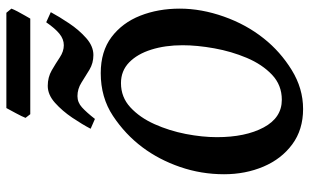

<svg xmlns="http://www.w3.org/2000/svg" viewBox="-207 -764 986 612"><g transform="rotate(-90 286.0 -458.0)"><path d="M564.5 -377.9Q564.5 -309.1 539.1 -237.3Q513.7 -165.5 469.2 -109.9Q427.7 -57.6 368.9 -21.2Q310.1 15.1 244.6 15.1Q178.7 15.1 132.1 -19.3Q85.4 -53.7 61 -111.1Q36.6 -168.5 36.6 -236.8Q36.6 -309.6 59.8 -377Q83 -444.3 122.6 -497.1Q163.6 -551.8 222.4 -590.8Q281.2 -629.9 358.9 -629.9Q428.2 -629.9 473.9 -595.5Q519.5 -561 542 -503.9Q564.5 -446.8 564.5 -377.9ZM447.8 -369.1Q447.8 -424.3 433.8 -468.8Q419.9 -513.2 393.1 -539.3Q366.2 -565.4 327.1 -565.4Q282.2 -565.4 249.8 -535.4Q217.3 -505.4 196.3 -458.5Q175.3 -411.6 165 -358.9Q154.8 -306.2 154.8 -259.8Q154.8 -168.5 185.8 -110.6Q216.8 -52.7 273.9 -52.7Q320.8 -52.7 353.8 -84Q386.7 -115.2 407.5 -164.3Q428.2 -213.4 438 -268.1Q447.8 -322.8 447.8 -369.1ZM553.2 -789.1Q539.1 -762.7 517.8 -731Q496.6 -699.2 470.7 -676.3Q444.8 -653.3 416.5 -653.3Q390.6 -653.3 369.6 -666Q348.6 -678.7 328.6 -691.4Q308.6 -704.1 285.6 -704.1Q265.6 -704.1 249.8 -689.7Q233.9 -675.3 212.9 -648.4L181.6 -662.1Q195.3 -688.5 216.8 -720.5Q238.3 -752.4 264.2 -775.6Q290 -798.8 318.4 -798.8Q345.7 -798.8 367.7 -786.1Q389.6 -773.4 408.9 -760.5Q428.2 -747.6 447.8 -747.6Q467.3 -747.6 484.4 -761.5Q501.5 -775.4 521 -803.7ZM564.5 -914.6Q562 -907.7 555.7 -895.5Q549.3 -883.3 542.5 -871.6Q535.6 -859.9 532.7 -854.5H228L216.3 -869.6Q220.2 -879.9 231.2 -900.4Q242.2 -920.9 247.6 -930.7H551.3Z"/></g></svg>

Font: Gentium Plus
Style: Bold Italic
Weight: 700
Italic angle: -8°
Designer: Victor Gaultney, Annie Olsen, Iska Routamaa, Becca Hirsbrunner
Foundry: SIL International
Version: Version 6.101